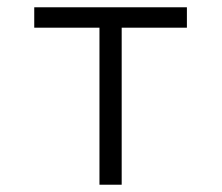

<svg xmlns="http://www.w3.org/2000/svg" viewBox="-20 -507 608 527"><path d="M253 0V-431H74V-487H493V-431H314V0Z"/></svg>

Font: Zen Kaku Gothic Antique
Style: Regular
Weight: 400
Designer: Yoshimichi Ohira
Foundry: Positype
Version: Version 1.001